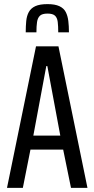

<svg xmlns="http://www.w3.org/2000/svg" viewBox="-20 -913 458 933"><path d="M14 0 155 -688H264L405 0H325L287 -186H128L91 0ZM142 -254H273L210 -592H205ZM211 -893Q247 -893 268.5 -883Q290 -873 299.5 -854.5Q309 -836 312 -811Q315 -786 315 -756H263Q263 -786 260.5 -806.5Q258 -827 247 -837Q236 -847 211 -847Q185 -847 174 -836.5Q163 -826 160 -806Q157 -786 157 -756H105Q105 -786 107.5 -811Q110 -836 120 -854.5Q130 -873 151.5 -883Q173 -893 211 -893Z"/></svg>

Font: Saira ExtraCondensed Medium
Style: Regular
Weight: 500
Width: 2
Designer: Hector Gatti with collaboration of the Omnibus-Type team
Foundry: Omnibus-Type
Version: Version 1.101